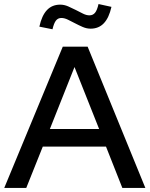

<svg xmlns="http://www.w3.org/2000/svg" viewBox="-20 -931 741 951"><path d="M1 0ZM1 0 291 -700H414L700 0H586L505 -205H192L110 0ZM227 -292H471L349 -599ZM240 -786 175 -799Q187 -854 212.5 -881Q238 -908 278 -908Q298 -908 317.5 -899.5Q337 -891 355.5 -881.5Q374 -872 391 -863.5Q408 -855 423 -855Q440 -855 450.5 -867.5Q461 -880 468 -911L532 -897Q520 -843 494.5 -816Q469 -789 429 -789Q409 -789 389.5 -797.5Q370 -806 352 -815.5Q334 -825 316.5 -833.5Q299 -842 284 -842Q267 -842 257 -829Q247 -816 240 -786Z"/></svg>

Font: Red Hat Display Medium
Style: Regular
Weight: 500
Designer: Pentagram / MCKL
Foundry: Pentagram / MCKL
Version: Version 1.005; Red Hat Display Medium